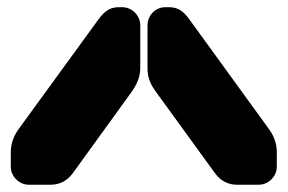

<svg xmlns="http://www.w3.org/2000/svg" viewBox="-20 -720 794 530"><path d="M119.1 -210H61Q39.6 -210 24.7 -224.9Q9.8 -239.7 9.8 -261.2V-299.8Q9.8 -333.5 30.8 -362.8L252.9 -668Q265.6 -685.1 278.3 -692.6Q291 -700.2 309.1 -700.2H315.9Q337.4 -700.2 352.3 -685.3Q367.2 -670.4 367.2 -648.9V-532.2Q367.2 -498 340.8 -462.9L181.2 -242.2Q157.7 -210 119.1 -210ZM573.2 -242.2 413.1 -462.9Q398.4 -482.4 392.8 -497.8Q387.2 -513.2 387.2 -532.2V-648.9Q387.2 -670.9 401.6 -685.5Q416 -700.2 438 -700.2H444.8Q463.4 -700.2 476.1 -692.9Q488.8 -685.5 501 -668.9L723.1 -362.8Q744.1 -333.5 744.1 -299.8V-261.2Q744.1 -239.7 729.2 -224.9Q714.4 -210 692.9 -210H634.8Q596.7 -210 573.2 -242.2Z"/></svg>

Font: Nastup Soft
Style: Regular
Weight: 400
Designer: Maksym Kobuzan
Foundry: Zakznak
Version: Version 1.020;hotconv 1.0.109;makeotfexe 2.5.65596